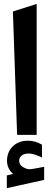

<svg xmlns="http://www.w3.org/2000/svg" viewBox="-20 -705 259 1002"><path d="M69.3 -1H171.4V-684.6L47.4 -645ZM48.3 202.6C47.4 203.1 24.9 208 19.5 209.5L15.6 210.4V277.3L21.5 275.9C39.6 271.5 58.6 267.1 79.6 262.7C100.1 257.8 123 252.9 147.9 247.6C172.9 242.2 192.4 238.3 206.5 234.9L210.4 233.9V165.5L204.6 166.5C197.3 168 188 169.4 177.2 171.9C155.3 175.8 141.1 178.2 133.8 178.2C129.4 178.2 126 177.7 124.5 177.2C94.7 168.9 80.1 154.3 80.1 134.3C80.1 108.9 101.6 96.2 130.4 96.2C146 96.2 166.5 102.1 192.4 113.8L199.2 117.2V50.3L196.8 48.8C175.8 36.6 151.4 29.3 126.5 29.3C93.8 29.3 66.9 39.1 46.9 58.6C26.9 78.1 16.6 103.5 16.6 134.3C16.6 161.1 27.3 184.1 48.3 202.6Z"/></svg>

Font: Samim
Style: Bold
Weight: 700
Foundry: DejaVu fonts team - Redesigned by Saber Rastikerdar
Version: Version 4.0.5